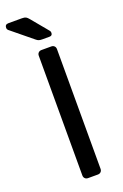

<svg xmlns="http://www.w3.org/2000/svg" viewBox="-190 -936 632 986"><g transform="rotate(-20 125.5 -443.5)"><path d="M109.6 0Q99.4 0 93.1 -6.4Q86.7 -12.7 86.7 -22.9V-677.1Q86.7 -687.3 93.1 -693.6Q99.4 -700 109.6 -700H163.3Q173.5 -700 179.9 -693.6Q186.2 -687.3 186.2 -677.1V-22.9Q186.2 -12.7 179.9 -6.4Q173.5 0 163.3 0ZM132.3 -750Q121.1 -750 114.2 -752.2Q107.2 -754.3 99.2 -761.3L-16.9 -856.3Q-21.9 -861.3 -21.9 -868.3Q-21.9 -887.5 -2.9 -887.5H71.2Q85.4 -887.5 92.5 -883.7Q99.6 -879.9 108.2 -869.3L183 -779Q188 -774 188 -766Q188 -750 172 -750Z"/></g></svg>

Font: Rubik Light
Style: Regular
Weight: 300
Designer: Hubert and Fischer
Foundry: Hubert and Fischer
Version: Version 2.300;gftools[0.9.30]